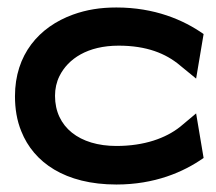

<svg xmlns="http://www.w3.org/2000/svg" viewBox="-20 -482 577 513"><path d="M20 -225C20 -192 25 -160 37 -131C70 -48 154 11 291 11C393 11 470 -22 524 -60L504 -179L461 -143C423 -113 366 -92 291 -92C193 -92 127 -142 127 -226C127 -245 131 -263 139 -279C162 -325 214 -360 297 -360C372 -360 423 -339 460 -308L504 -272L524 -391C470 -429 393 -462 291 -462C248 -462 211 -456 175 -443C84 -410 20 -336 20 -225Z"/></svg>

Font: Charger Sport
Style: BlkExt
Weight: 900
Designer: Jasper
Foundry: Cannot Into Space Fonts
Version: Version 1.1